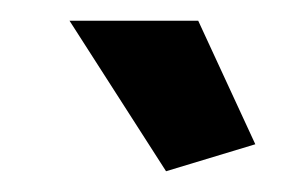

<svg xmlns="http://www.w3.org/2000/svg" viewBox="-20 -750 295 185"><path d="M47 -730H171L226 -611L140 -585Z"/></svg>

Font: Raleway Thin
Style: Bold
Weight: 700
Version: Version 4.026